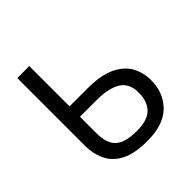

<svg xmlns="http://www.w3.org/2000/svg" viewBox="-191 -861 1018 1018"><g transform="rotate(-45 317.5 -352.0)"><path d="M341 10Q248 10 193 -18Q138 -46 114 -95.5Q90 -145 90 -210V-714H180V-412H314Q414 -412 473 -384Q532 -356 558 -309Q584 -262 584 -205Q584 -111 524 -50.5Q464 10 341 10ZM340 -67Q420 -67 455.5 -102.5Q491 -138 491 -205Q491 -274 443 -304Q395 -334 303 -334H180V-210Q180 -132 217.5 -99.5Q255 -67 340 -67Z"/></g></svg>

Font: RS Noto Sans
Style: Regular
Weight: 400
Designer: Monotype Design Team
Foundry: Monotype Imaging Inc.
Version: Version 3.10